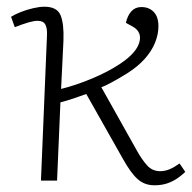

<svg xmlns="http://www.w3.org/2000/svg" viewBox="-20 -538 572 572"><path d="M102 0 120 -433Q121 -454 115 -465Q109 -476 92 -476Q81 -476 64 -471Q47 -466 24 -457L13 -488Q24 -495 41.5 -502Q59 -509 78.5 -513.5Q98 -518 112 -518Q150 -518 160.5 -492.5Q171 -467 169 -416L162 -273Q206 -284 254 -304Q302 -324 338 -348Q386 -380 395 -411.5Q404 -443 375 -459L355 -470Q360 -492 371.5 -504.5Q383 -517 401 -517Q424 -517 438 -502.5Q452 -488 452 -460Q452 -436 442 -411Q432 -386 411 -362.5Q390 -339 358 -319Q334 -304 312.5 -292.5Q291 -281 282 -278L388 -89Q403 -62 418.5 -45Q434 -28 457 -28Q471 -28 484.5 -33.5Q498 -39 515 -51L532 -26Q523 -17 509.5 -7.5Q496 2 479 8Q462 14 440 14Q411 14 390.5 -4Q370 -22 346 -65L237 -258Q218 -251 198.5 -244.5Q179 -238 160 -233L150 0Z"/></svg>

Font: Literata 18pt ExtraLight
Style: Italic
Weight: 250
Italic angle: -2°
Designer: Latin by Veronika Burian and Jose Scaglione. Greek by Irene Vlachou. Cyrillic by Vera Evstafieva
Foundry: TypeTogether
Version: Version 3.103;gftools[0.9.29]